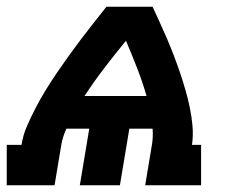

<svg xmlns="http://www.w3.org/2000/svg" viewBox="-53 -550 673 570"><path d="M-33 0V-120H11Q15 -148 27 -175.5Q39 -203 53 -230Q67 -257 83 -283Q99 -309 116 -334Q133 -359 151 -384Q169 -409 187.5 -433.5Q206 -458 225 -482Q244 -506 263 -530H400Q411 -506 422 -482Q433 -458 443.5 -433.5Q454 -409 463.5 -384Q473 -359 481.5 -334Q490 -309 497.5 -283Q505 -257 510.5 -230.5Q516 -204 518.5 -176Q521 -148 517 -120H544V0H378L398 -120Q400 -132 400.5 -144Q401 -156 400 -168H331L303 0H184L212 -168H144Q139 -157 135 -144.5Q131 -132 129 -120L109 0ZM198 -265H382Q370 -307 354 -348Q338 -389 321 -429Q288 -389 257 -348.5Q226 -308 198 -265Z"/></svg>

Font: Iosevka Curly Slab HvEx
Style: Italic
Weight: 900
Width: 7
Italic angle: -9°
Monospace: yes
Designer: Belleve Invis
Foundry: Belleve Invis
Version: Version 11.1.0; ttfautohint (v1.8.3)